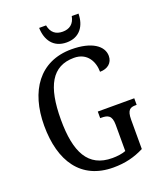

<svg xmlns="http://www.w3.org/2000/svg" viewBox="-164 -1010 944 1123"><g transform="rotate(-20 308.5 -448.0)"><path d="M339 -771C422 -771 460 -831 461 -906H419C410 -858 380 -838 339 -838C297 -838 268 -858 259 -906H216C218 -831 256 -771 339 -771ZM346 10C420 10 479 -5 538 -35V-217C538 -280 559 -288 592 -288H598V-329H371V-288H378C417 -288 443 -280 443 -221V-57C420 -48 389 -44 359 -44C208 -44 152 -156 152 -358C152 -566 210 -672 347 -672C431 -672 463 -604 463 -543C511 -543 543 -570 543 -613C543 -676 475 -724 350 -724C152 -724 48 -574 48 -358C48 -137 145 10 346 10Z"/></g></svg>

Font: Noto Serif Myanmar Condensed
Style: Regular
Weight: 400
Width: 3
Designer: Ben Mitchell and the Monotype Design Team
Foundry: Monotype Imaging Inc.
Version: Version 2.106